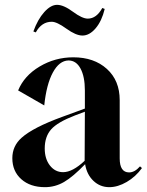

<svg xmlns="http://www.w3.org/2000/svg" viewBox="-20 -760 607 794"><path d="M321 -613Q294 -613 254.5 -641.5Q215 -670 194 -670Q152 -670 128 -626L118 -630Q136 -680 163 -710Q190 -740 216 -740Q243 -740 281.5 -711.5Q320 -683 343 -683Q379 -683 403 -727L413 -723Q401 -673 375.5 -643Q350 -613 321 -613ZM166 14Q105 14 68 -19Q31 -52 31 -106Q31 -156 69 -190Q117 -233 238 -277L331 -311V-386Q331 -443 313 -476.5Q295 -510 263 -510Q225 -509 198.5 -460Q172 -411 163 -324L55 -386Q80 -447 144 -485Q208 -523 283 -523Q369 -523 422 -475Q475 -427 475 -346V-105Q475 -47 514 -47Q537 -47 559 -72L567 -65Q541 -29 504 -7.5Q467 14 432 14Q394 14 366.5 -12Q339 -38 332 -81Q282 -29 245 -7.5Q208 14 166 14ZM241 -48Q280 -48 330 -95L331 -298L291 -283Q218 -255 191.5 -225Q165 -195 165 -146Q165 -103 186.5 -75.5Q208 -48 241 -48Z"/></svg>

Font: Gloock
Style: Regular
Weight: 400
Designer: Duarte Pinto
Foundry: Duarte Pinto
Version: Version 1.000